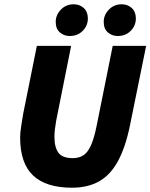

<svg xmlns="http://www.w3.org/2000/svg" viewBox="-20 -864 702 896"><path d="M316 12Q195 12 134.5 -45Q74 -102 74 -222Q74 -245 79 -276Q84 -307 88 -332L152 -650H312L242 -300Q239 -281 236.5 -262.5Q234 -244 234 -226Q234 -177 252.5 -151.5Q271 -126 320 -126Q349 -126 369.5 -139.5Q390 -153 405 -187Q420 -221 432 -282L506 -650H662L588 -286Q567 -180 531.5 -114Q496 -48 443 -18Q390 12 316 12ZM306 -696Q278 -696 259 -713Q240 -730 240 -762Q240 -794 264 -819Q288 -844 324 -844Q352 -844 371 -826.5Q390 -809 390 -778Q390 -744 366 -720Q342 -696 306 -696ZM530 -696Q502 -696 483 -713Q464 -730 464 -762Q464 -794 488 -819Q512 -844 548 -844Q576 -844 595 -826.5Q614 -809 614 -778Q614 -744 590 -720Q566 -696 530 -696Z"/></svg>

Font: Source Sans 3 Black
Style: Italic
Weight: 900
Italic angle: -11°
Designer: Paul D. Hunt
Foundry: Adobe
Version: Version 3.052;hotconv 1.1.0;makeotfexe 2.6.0